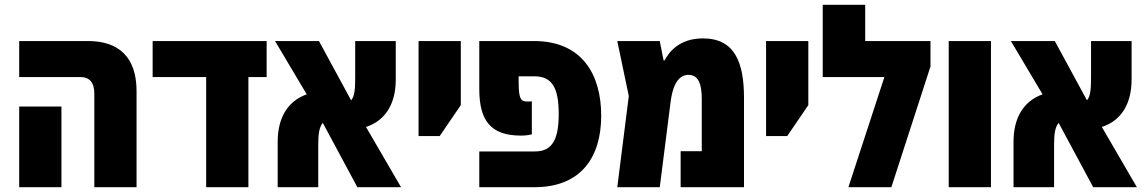

<svg xmlns="http://www.w3.org/2000/svg" viewBox="-20 -780 4780 800"><path d="M373 0H549V-401C549 -541 475 -609 348 -609H60V-459H315C353 -459 373 -436 373 -390ZM60 0H236V-336H60Z M839 0H1015V-459H1091V-609H616V-459H839Z M1137 0H1306V-176C1306 -222 1310 -250 1325 -268L1469 0H1651L1505 -251C1588 -278 1629 -350 1629 -449V-609H1460V-462C1460 -410 1458 -379 1443 -362L1309 -609H1126L1258 -387C1177 -358 1137 -287 1137 -189Z M1724 -213H1812L1900 -342V-609H1724Z M1977 0H2207C2401 0 2485 -125 2485 -298C2485 -470 2405 -609 2205 -609H1977V-409C1977 -277 2025 -215 2151 -215C2176 -215 2183 -218 2196 -220V-358C2190 -357 2186 -357 2177 -357C2150 -357 2141 -368 2141 -439V-462H2207C2281 -462 2308 -413 2308 -305C2308 -202 2283 -149 2209 -149H1977Z M2909 -620C2812 -620 2768 -565 2749 -528H2745L2729 -609H2552L2600 -380L2552 0H2729L2774 -354C2785 -440 2814 -468 2849 -468C2890 -468 2904 -430 2904 -368V-150H2816V0H3080V-372C3080 -519 3042 -620 2909 -620Z M3172 -213H3260L3348 -342V-609H3172Z M3585 -609V-760H3408V-459H3665L3515 0H3694L3857 -503V-609Z M3933 0H4109V-609H3933Z M4203 0H4372V-176C4372 -222 4376 -250 4391 -268L4535 0H4717L4571 -251C4654 -278 4695 -350 4695 -449V-609H4526V-462C4526 -410 4524 -379 4509 -362L4375 -609H4192L4324 -387C4243 -358 4203 -287 4203 -189Z"/></svg>

Font: Noto Sans Hebrew Condensed Black
Style: Regular
Weight: 900
Width: 3
Designer: Monotype Design Team
Foundry: Monotype Imaging Inc.
Version: Version 2.004